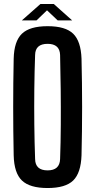

<svg xmlns="http://www.w3.org/2000/svg" viewBox="-20 -940 480 968"><path d="M220 8Q130 8 90.5 -30Q51 -68 49 -157Q44 -400 49 -644Q51 -732 90.5 -770Q130 -808 220 -808Q310 -808 349 -770Q388 -732 391 -644Q397 -399 391 -157Q388 -68 349 -30Q310 8 220 8ZM220 -81Q281 -81 283 -138Q286 -221 286.5 -311Q287 -401 286 -491Q285 -581 283 -663Q281 -719 220 -719Q158 -719 157 -663Q154 -581 153 -491Q152 -401 153 -311Q154 -221 157 -138Q158 -81 220 -81ZM90 -837 184 -920H251L344 -837H271L217 -888L164 -837Z"/></svg>

Font: Big Shoulders Display
Style: Bold
Weight: 700
Designer: Patric King
Foundry: XO Type Co
Version: Version 1.000; ttfautohint (v1.8.2)